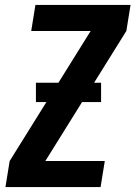

<svg xmlns="http://www.w3.org/2000/svg" viewBox="-20 -755 547 775"><path d="M2 0 19 -105 346 -630H106L123 -735H507L490 -630L163 -105H403L386 0ZM388 -343H125V-421H388Z"/></svg>

Font: Iosevka Extrabold Oblique
Style: Regular
Weight: 800
Italic angle: -9°
Monospace: yes
Designer: Belleve Invis
Foundry: Belleve Invis
Version: Version 32.5.0; ttfautohint (v1.8.4)